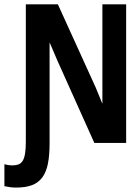

<svg xmlns="http://www.w3.org/2000/svg" viewBox="-73 -658 643 884"><path d="M361.3 0 190.4 -380.9 155.3 -462.9V1.5Q155.3 56.6 147.7 95.2Q140.1 133.8 122.1 158.4Q104 183.1 74.7 194.3Q45.4 205.6 1.5 205.6Q-12.7 205.6 -26.1 203.9Q-39.6 202.1 -52.7 199.2V98.1Q-43.9 100.6 -34.4 102.1Q-24.9 103.5 -17.6 103.5Q-1.5 103.5 10.5 99.6Q22.5 95.7 30.3 84.2Q38.1 72.8 42 51.5Q45.9 30.3 45.9 -4.4V-638.2H193.4L367.7 -254.9L398.4 -180.2V-638.2H507.8V0Z"/></svg>

Font: Code New Roman
Style: Bold
Weight: 700
Monospace: yes
Designer: Sam Radian
Foundry: Code New Roman
Version: Version 1.508 October 19, 2014